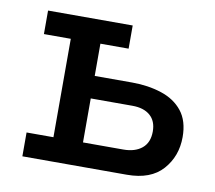

<svg xmlns="http://www.w3.org/2000/svg" viewBox="-57 -499 630 563"><g transform="rotate(10 258.0 -217.0)"><path d="M43 0V-71H123V-364H43V-434H295V-365H211V-269H323Q370 -269 410 -256Q450 -243 473 -214Q496 -185 496 -137Q496 -80 460.5 -40Q425 0 354 0ZM211 -71H331Q366 -71 386.5 -88Q407 -105 407 -138Q407 -169 388 -185.5Q369 -202 335 -202H211Z"/></g></svg>

Font: Podkova Medium
Style: Regular
Weight: 500
Designer: Ilya Yudin
Foundry: Cyreal (www.cyreal.org)
Version: Version 2.103